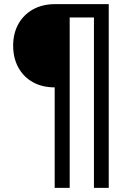

<svg xmlns="http://www.w3.org/2000/svg" viewBox="-20 -732 635 934"><path d="M509 -712V182H437V-647H319V182H246V-307Q185 -307 139.5 -332.5Q94 -358 69 -404Q44 -450 44 -510Q44 -569 69 -614.5Q94 -660 140 -686Q186 -712 249 -712Z"/></svg>

Font: Muli Medium
Style: Regular
Weight: 500
Designer: Vernon Adams
Foundry: Vernon Adams
Version: Version 2.100; ttfautohint (v1.8.1.43-b0c9)